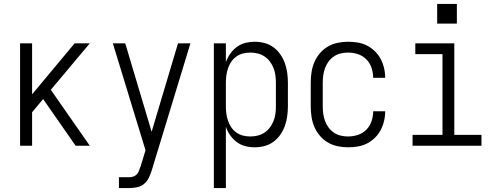

<svg xmlns="http://www.w3.org/2000/svg" viewBox="-20 -740 2540 975"><path d="M82 0V-520H143V-261L359 -520H436L238 -284L436 0H364L199 -237L143 -170V0Z M584 215V160H635Q645 160 655.5 157Q666 154 673.5 146.5Q681 139 685 129Q689 119 692 109L693 108Q693 108 693 108Q693 108 693 108L719 23L553 -520H616L750 -71L884 -520H947L757 104L751 124Q745 143 736 162Q727 181 711.5 194Q696 207 675.5 211Q655 215 635 215Z M1066 215V-520H1127V-424Q1135 -447 1149 -467Q1163 -487 1182.5 -501.5Q1202 -516 1225.5 -522Q1249 -528 1273 -528Q1299 -528 1323.5 -521.5Q1348 -515 1368.5 -500Q1389 -485 1403.5 -464Q1418 -443 1426.5 -419.5Q1435 -396 1438.5 -370.5Q1442 -345 1442 -320V-200Q1442 -175 1438.5 -149.5Q1435 -124 1426.5 -100.5Q1418 -77 1403.5 -56Q1389 -35 1368.5 -20Q1348 -5 1323.5 1.5Q1299 8 1273 8Q1249 8 1225.5 2Q1202 -4 1182.5 -18.5Q1163 -33 1149 -53Q1135 -73 1127 -96V215ZM1251 -47Q1270 -47 1288.5 -51.5Q1307 -56 1323 -66.5Q1339 -77 1350.5 -92.5Q1362 -108 1369 -125.5Q1376 -143 1378.5 -162Q1381 -181 1381 -200V-320Q1381 -339 1378.5 -358Q1376 -377 1369 -394.5Q1362 -412 1350.5 -427.5Q1339 -443 1323 -453.5Q1307 -464 1288.5 -468.5Q1270 -473 1251 -473Q1232 -473 1214 -468.5Q1196 -464 1180.5 -453Q1165 -442 1154.5 -426.5Q1144 -411 1138 -393.5Q1132 -376 1129.5 -357.5Q1127 -339 1127 -320V-200Q1127 -181 1129.5 -162.5Q1132 -144 1138 -126.5Q1144 -109 1154.5 -93.5Q1165 -78 1180.5 -67Q1196 -56 1214 -51.5Q1232 -47 1251 -47Z M1747 8Q1721 8 1694.5 2.5Q1668 -3 1645 -16.5Q1622 -30 1604.5 -50.5Q1587 -71 1576.5 -95.5Q1566 -120 1562 -146.5Q1558 -173 1558 -200V-320Q1558 -347 1562 -373.5Q1566 -400 1576.5 -424.5Q1587 -449 1604.5 -469.5Q1622 -490 1645 -503.5Q1668 -517 1694.5 -522.5Q1721 -528 1747 -528Q1772 -528 1796.5 -524Q1821 -520 1843 -509Q1865 -498 1883 -480.5Q1901 -463 1912.5 -441.5Q1924 -420 1930 -395.5Q1936 -371 1936 -346Q1936 -346 1936 -345.5Q1936 -345 1936 -345H1875Q1875 -345 1875 -345.5Q1875 -346 1875 -346Q1875 -371 1866.5 -396Q1858 -421 1840 -439Q1822 -457 1797.5 -465Q1773 -473 1747 -473Q1728 -473 1709.5 -468.5Q1691 -464 1675.5 -453.5Q1660 -443 1648.5 -427.5Q1637 -412 1630.5 -394Q1624 -376 1621.5 -357.5Q1619 -339 1619 -320V-200Q1619 -181 1621.5 -162.5Q1624 -144 1630.5 -126Q1637 -108 1648.5 -92.5Q1660 -77 1675.5 -66.5Q1691 -56 1709.5 -51.5Q1728 -47 1747 -47Q1773 -47 1797.5 -55Q1822 -63 1840 -81Q1858 -99 1866.5 -124Q1875 -149 1875 -174Q1875 -174 1875 -174.5Q1875 -175 1875 -175H1936Q1936 -175 1936 -174.5Q1936 -174 1936 -174Q1936 -149 1930 -124.5Q1924 -100 1912.5 -78.5Q1901 -57 1883 -39.5Q1865 -22 1843 -11Q1821 0 1796.5 4Q1772 8 1747 8Z M2075 0V-55H2227V-465H2089V-520H2287V-55H2425V0ZM2300 -620H2200V-720H2300Z"/></svg>

Font: Iosevka SS04 Light
Style: Regular
Weight: 300
Monospace: yes
Designer: Belleve Invis
Foundry: Belleve Invis
Version: Version 19.0.0; ttfautohint (v1.8.4)